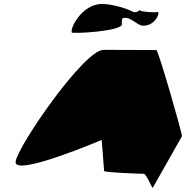

<svg xmlns="http://www.w3.org/2000/svg" viewBox="-20 -952 929 959"><path d="M58 -145C46 -65 488 -253 488 -253L500 -98C500 -90 685 -84 698 -84C711 -84 742 -6 743 -14L889 -272C891 -282 771 -702 761 -702C761 -702 594 -703 497 -703C400 -703 70 -225 58 -145ZM338 -790C341 -782 595 -796 589 -832C588 -840 587 -865 598 -862C630 -870 666 -826 690 -824C756 -818 784 -896 766 -892C748 -888 681 -894 680 -900C679 -908 671 -887 646 -892C608 -914 521 -935 483 -932C397 -928 333 -826 338 -790Z"/></svg>

Font: Ampere
Style: ExtIta
Weight: 400
Version: Version 1